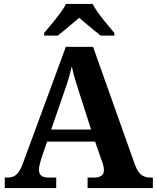

<svg xmlns="http://www.w3.org/2000/svg" viewBox="-20 -951 793 971"><path d="M4.1 0V-53H16.1Q34.4 -53 48.1 -58.7Q61.8 -64.4 73.6 -80.3Q85.3 -96.1 96.2 -125.8L312.9 -714H450.7L663.9 -114.1Q672.5 -92 683.2 -78.5Q694 -64.9 708.4 -59Q722.9 -53 741.3 -53H753.1V0H423V-53H455.9Q477.8 -53 491.6 -61.3Q505.5 -69.6 505.5 -91.2Q505.5 -99.5 503.9 -107.3Q502.3 -115.1 500.2 -122.5Q498.1 -129.9 495.7 -135.1L460.9 -234.9H218.2L188.9 -149.1Q186.5 -141.1 183.7 -130.8Q180.8 -120.4 178.9 -110.5Q177 -100.5 177 -92.2Q177 -73 188.6 -63Q200.2 -53 226.2 -53H264.3V0ZM239 -296H440.6L381.5 -480.2Q374.4 -503.3 367.2 -525.4Q360.1 -547.4 354 -569.8Q348 -592.2 343.1 -615Q338.1 -592.8 331.9 -571.4Q325.7 -550.1 319.2 -528.8Q312.6 -507.5 304.1 -484.6ZM203.1 -784Q219.1 -803 240.7 -829Q262.3 -855 282.6 -882Q303 -909 313 -931H448.6Q459.6 -909 479.4 -882Q499.2 -855 521.3 -829Q543.4 -803 558.4 -784V-771H489.3Q475.5 -782 455.4 -798.2Q435.3 -814.3 415.3 -831.1Q395.3 -847.9 380.3 -861Q365.3 -847.9 345.2 -831.1Q325.2 -814.3 305.9 -798.2Q286.6 -782 272.3 -771H203.1Z"/></svg>

Font: Noto Serif Lao
Style: Regular
Weight: 400
Designer: Monotype Design Team
Foundry: Monotype Imaging Inc.
Version: Version 2.003